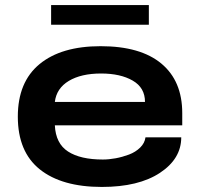

<svg xmlns="http://www.w3.org/2000/svg" viewBox="-20 -720 784 752"><path d="M180.2 -623V-700.2H563V-623ZM378.9 12.2Q222.2 12.2 136 -56.6Q49.8 -125.5 49.8 -263.2Q49.8 -398.9 135 -469Q220.2 -539.1 374 -539.1Q530.3 -539.1 612.1 -470.9Q693.8 -402.8 693.8 -276.9V-229H194.8Q198.2 -157.7 246.6 -126.5Q294.9 -95.2 382.8 -95.2Q406.7 -95.2 433.1 -100.1Q459.5 -105 485.4 -114.7Q511.2 -124.5 529.1 -142.1Q546.9 -159.7 549.8 -182.1H689.9Q689.9 -98.1 606.4 -43Q522.9 12.2 378.9 12.2ZM194.8 -320.8H547.9Q547.9 -376.5 499.8 -404.3Q451.7 -432.1 376 -432.1Q297.9 -432.1 249.5 -403.1Q201.2 -374 194.8 -320.8Z"/></svg>

Font: Archivo Expanded SemiBold
Style: Regular
Weight: 600
Width: 7
Designer: Hector Gatti
Foundry: Omnibus-Type
Version: Version 2.001